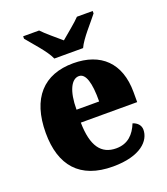

<svg xmlns="http://www.w3.org/2000/svg" viewBox="-141 -864 845 973"><g transform="rotate(-20 281.0 -378.0)"><path d="M208 -606H363C383 -651 444 -715 473 -753V-766H388C368 -744 313 -700 285 -676C257 -700 204 -744 184 -766H98V-753C128 -715 189 -651 208 -606ZM301 10C452 10 509 -55 509 -113C509 -138 491 -155 468 -162C447 -110 412 -71 348 -71C267 -71 225 -128 223 -255H527V-309C527 -467 437 -551 289 -551C130 -551 38 -454 38 -266C38 -91 123 10 301 10ZM347 -324H225C225 -425 254 -480 294 -480C331 -480 348 -424 347 -324Z"/></g></svg>

Font: Noto Serif Tamil SemiCondensed Black
Style: Italic
Weight: 900
Width: 4
Italic angle: -12°
Designer: Indian Type Foundry, Tom Grace, and the Monotype Design Team
Foundry: Monotype Imaging Inc.
Version: Version 2.003